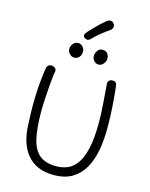

<svg xmlns="http://www.w3.org/2000/svg" viewBox="-167 -1300 1104 1412"><g transform="rotate(15 384.5 -594.5)"><path d="M125 -739Q129 -753 137.5 -759.5Q146 -766 158 -766Q175 -766 187.5 -756.5Q200 -747 197 -729Q193 -713 189.5 -678.5Q186 -644 182.5 -600Q179 -556 176.5 -509Q174 -462 174 -421Q174 -290 193.5 -210Q213 -130 259.5 -94.5Q306 -59 384 -59Q427 -59 467 -74.5Q507 -90 538 -132Q569 -174 587 -251Q605 -328 605 -451Q605 -527 599 -598Q593 -669 588 -743Q587 -757 597 -766.5Q607 -776 622 -776Q638 -777 645.5 -770Q653 -763 655.5 -751.5Q658 -740 659 -726Q663 -690 665.5 -658Q668 -626 670.5 -592.5Q673 -559 674.5 -519Q676 -479 676 -427Q676 -338 662 -259.5Q648 -181 614 -120.5Q580 -60 523.5 -26Q467 8 381 8Q314 8 263.5 -14Q213 -36 179 -77Q145 -118 127 -175Q109 -232 107 -303Q105 -340 103.5 -392.5Q102 -445 103.5 -504.5Q105 -564 110.5 -624.5Q116 -685 125 -739ZM306 -865Q286 -865 270 -881Q254 -897 254 -918Q254 -933 261.5 -947Q269 -961 281 -969Q293 -977 307 -977Q326 -977 341.5 -962Q357 -947 357 -921Q357 -906 350.5 -893Q344 -880 332 -872.5Q320 -865 306 -865ZM490 -862Q471 -862 456.5 -878Q442 -894 442 -914Q442 -928 448 -942Q454 -956 465 -965.5Q476 -975 490 -975Q514 -975 525.5 -965Q537 -955 540.5 -942.5Q544 -930 544 -921Q544 -906 536.5 -892.5Q529 -879 517 -870.5Q505 -862 490 -862ZM365 -1017Q354 -1017 343.5 -1024.5Q333 -1032 333 -1042Q333 -1050 338 -1057.5Q343 -1065 349 -1072Q367 -1092 388.5 -1114Q410 -1136 431 -1155.5Q452 -1175 465 -1185Q474 -1191 481 -1194Q488 -1197 494 -1197Q504 -1197 511.5 -1191.5Q519 -1186 523.5 -1178Q528 -1170 528 -1161Q528 -1143 510 -1130Q483 -1112 450 -1085.5Q417 -1059 387 -1028Q376 -1017 365 -1017Z"/></g></svg>

Font: Playpen Sans Light
Style: Regular
Weight: 300
Designer: Laura Meseguer, Veronika Burian, José Scaglione
Foundry: TypeTogether
Version: Version 1.001